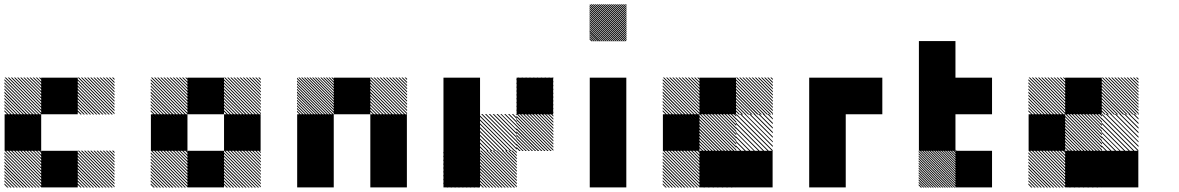

<svg xmlns="http://www.w3.org/2000/svg" viewBox="-21 -854 5374 875"><path d="M500.8 -155.8 489.2 -167.5H495L500.8 -161.7ZM500.8 -141.7 475 -167.5H480.8L500.8 -147.5ZM500.8 -127.5 460.8 -167.5H466.7L500.8 -133.3ZM500.8 -113.3 446.7 -167.5H452.5L500.8 -119.2ZM500.8 -99.2 432.5 -167.5H438.3L500.8 -105ZM500.8 -85 418.3 -167.5H424.2L500.8 -90.8ZM500.8 -70.8 404.2 -167.5H410L500.8 -76.7ZM500.8 -56.7 390 -167.5H395.8L500.8 -62.5ZM500.8 -42.5 375.8 -167.5H381.7L500.8 -48.3ZM500.8 -28.3 361.7 -167.5H367.5L500.8 -34.2ZM500.8 -14.2 347.5 -167.5H353.3L500.8 -20ZM500.8 0 333.3 -167.5H339.2L500.8 -5.8ZM487.5 0.8 332.5 -154.2V-160L493.3 0.8ZM473.3 0.8 332.5 -140V-145.8L479.2 0.8ZM459.2 0.8 332.5 -125.8V-131.7L465 0.8ZM445 0.8 332.5 -111.7V-117.5L450.8 0.8ZM430 0.8 332.5 -96.7V-103.3L436.7 0.8ZM416.7 0.8 332.5 -83.3V-89.2L422.5 0.8ZM402.5 0.8 332.5 -69.2V-75L408.3 0.8ZM388.3 0.8 332.5 -55V-60.8L394.2 0.8ZM374.2 0.8 332.5 -40.8V-46.7L380 0.8ZM360 0.8 332.5 -26.7V-32.5L365.8 0.8ZM345.8 0.8 332.5 -12.5V-18.3L351.7 0.8ZM167.5 -155.8 155.8 -167.5H161.7L167.5 -161.7ZM167.5 -141.7 141.7 -167.5H147.5L167.5 -147.5ZM167.5 -127.5 127.5 -167.5H133.3L167.5 -133.3ZM167.5 -113.3 113.3 -167.5H119.2L167.5 -119.2ZM167.5 -99.2 99.2 -167.5H105L167.5 -105ZM167.5 -85 85 -167.5H90.8L167.5 -90.8ZM167.5 -70.8 70.8 -167.5H76.7L167.5 -76.7ZM167.5 -56.7 56.7 -167.5H62.5L167.5 -62.5ZM167.5 -42.5 42.5 -167.5H48.3L167.5 -48.3ZM167.5 -28.3 28.3 -167.5H34.2L167.5 -34.2ZM167.5 -14.2 14.2 -167.5H20L167.5 -20ZM167.5 0 0 -167.5H5.8L167.5 -5.8ZM154.2 0.8 -0.8 -154.2V-160L160 0.8ZM140 0.8 -0.8 -140V-145.8L145.8 0.8ZM125.8 0.8 -0.8 -125.8V-131.7L131.7 0.8ZM111.7 0.8 -0.8 -111.7V-117.5L117.5 0.8ZM96.7 0.8 -0.8 -96.7V-103.3L103.3 0.8ZM83.3 0.8 -0.8 -83.3V-89.2L89.2 0.8ZM69.2 0.8 -0.8 -69.2V-75L75 0.8ZM55 0.8 -0.8 -55V-60.8L60.8 0.8ZM40.8 0.8 -0.8 -40.8V-46.7L46.7 0.8ZM26.7 0.8 -0.8 -26.7V-32.5L32.5 0.8ZM12.5 0.8 -0.8 -12.5V-18.3L18.3 0.8ZM500.8 -489.2 489.2 -500.8H495L500.8 -495ZM500.8 -475 475 -500.8H480.8L500.8 -480.8ZM500.8 -460.8 460.8 -500.8H466.7L500.8 -466.7ZM500.8 -446.7 446.7 -500.8H452.5L500.8 -452.5ZM500.8 -432.5 432.5 -500.8H438.3L500.8 -438.3ZM500.8 -418.3 418.3 -500.8H424.2L500.8 -424.2ZM500.8 -404.2 404.2 -500.8H410L500.8 -410ZM500.8 -390 390 -500.8H395.8L500.8 -395.8ZM500.8 -375.8 375.8 -500.8H381.7L500.8 -381.7ZM500.8 -361.7 361.7 -500.8H367.5L500.8 -367.5ZM500.8 -347.5 347.5 -500.8H353.3L500.8 -353.3ZM500.8 -333.3 333.3 -500.8H339.2L500.8 -339.2ZM487.5 -332.5 332.5 -487.5V-493.3L493.3 -332.5ZM473.3 -332.5 332.5 -473.3V-479.2L479.2 -332.5ZM459.2 -332.5 332.5 -459.2V-465L465 -332.5ZM445 -332.5 332.5 -445V-450.8L450.8 -332.5ZM430 -332.5 332.5 -430V-436.7L436.7 -332.5ZM416.7 -332.5 332.5 -416.7V-422.5L422.5 -332.5ZM402.5 -332.5 332.5 -402.5V-408.3L408.3 -332.5ZM388.3 -332.5 332.5 -388.3V-394.2L394.2 -332.5ZM374.2 -332.5 332.5 -374.2V-380L380 -332.5ZM360 -332.5 332.5 -360V-365.8L365.8 -332.5ZM345.8 -332.5 332.5 -345.8V-351.7L351.7 -332.5ZM167.5 -489.2 155.8 -500.8H161.7L167.5 -495ZM167.5 -475 141.7 -500.8H147.5L167.5 -480.8ZM167.5 -460.8 127.5 -500.8H133.3L167.5 -466.7ZM167.5 -446.7 113.3 -500.8H119.2L167.5 -452.5ZM167.5 -432.5 99.2 -500.8H105L167.5 -438.3ZM167.5 -418.3 85 -500.8H90.8L167.5 -424.2ZM167.5 -404.2 70.8 -500.8H76.7L167.5 -410ZM167.5 -390 56.7 -500.8H62.5L167.5 -395.8ZM167.5 -375.8 42.5 -500.8H48.3L167.5 -381.7ZM167.5 -361.7 28.3 -500.8H34.2L167.5 -367.5ZM167.5 -347.5 14.2 -500.8H20L167.5 -353.3ZM167.5 -333.3 0 -500.8H5.8L167.5 -339.2ZM154.2 -332.5 -0.8 -487.5V-493.3L160 -332.5ZM140 -332.5 -0.8 -473.3V-479.2L145.8 -332.5ZM125.8 -332.5 -0.8 -459.2V-465L131.7 -332.5ZM111.7 -332.5 -0.8 -445V-450.8L117.5 -332.5ZM96.7 -332.5 -0.8 -430V-436.7L103.3 -332.5ZM83.3 -332.5 -0.8 -416.7V-422.5L89.2 -332.5ZM69.2 -332.5 -0.8 -402.5V-408.3L75 -332.5ZM55 -332.5 -0.8 -388.3V-394.2L60.8 -332.5ZM40.8 -332.5 -0.8 -374.2V-380L46.7 -332.5ZM26.7 -332.5 -0.8 -360V-365.8L32.5 -332.5ZM12.5 -332.5 -0.8 -345.8V-351.7L18.3 -332.5ZM166.7 -166.7H333.3V0H166.7ZM0 -333.3H166.7V-166.7H0ZM166.7 -500H333.3V-333.3H166.7Z M1167.5 -155.8 1155.8 -167.5H1161.7L1167.5 -161.7ZM1167.5 -141.7 1141.7 -167.5H1147.5L1167.5 -147.5ZM1167.5 -127.5 1127.5 -167.5H1133.3L1167.5 -133.3ZM1167.5 -113.3 1113.3 -167.5H1119.2L1167.5 -119.2ZM1167.5 -99.2 1099.2 -167.5H1105L1167.5 -105ZM1167.5 -85 1085 -167.5H1090.8L1167.5 -90.8ZM1167.5 -70.8 1070.8 -167.5H1076.7L1167.5 -76.7ZM1167.5 -56.7 1056.7 -167.5H1062.5L1167.5 -62.5ZM1167.5 -42.5 1042.5 -167.5H1048.3L1167.5 -48.3ZM1167.5 -28.3 1028.3 -167.5H1034.2L1167.5 -34.2ZM1167.5 -14.2 1014.2 -167.5H1020L1167.5 -20ZM1167.5 0 1000 -167.5H1005.8L1167.5 -5.8ZM1154.2 0.8 999.2 -154.2V-160L1160 0.8ZM1140 0.8 999.2 -140V-145.8L1145.8 0.8ZM1125.8 0.8 999.2 -125.8V-131.7L1131.7 0.8ZM1111.7 0.8 999.2 -111.7V-117.5L1117.5 0.8ZM1096.7 0.8 999.2 -96.7V-103.3L1103.3 0.8ZM1083.3 0.8 999.2 -83.3V-89.2L1089.2 0.8ZM1069.2 0.8 999.2 -69.2V-75L1075 0.8ZM1055 0.8 999.2 -55V-60.8L1060.8 0.8ZM1040.8 0.8 999.2 -40.8V-46.7L1046.7 0.8ZM1026.7 0.8 999.2 -26.7V-32.5L1032.5 0.8ZM1012.5 0.8 999.2 -12.5V-18.3L1018.3 0.8ZM834.2 -155.8 822.5 -167.5H828.3L834.2 -161.7ZM834.2 -141.7 808.3 -167.5H814.2L834.2 -147.5ZM834.2 -127.5 794.2 -167.5H800L834.2 -133.3ZM834.2 -113.3 780 -167.5H785.8L834.2 -119.2ZM834.2 -99.2 765.8 -167.5H771.7L834.2 -105ZM834.2 -85 751.7 -167.5H757.5L834.2 -90.8ZM834.2 -70.8 737.5 -167.5H743.3L834.2 -76.7ZM834.2 -56.7 723.3 -167.5H729.2L834.2 -62.5ZM834.2 -42.5 709.2 -167.5H715L834.2 -48.3ZM834.2 -28.3 695 -167.5H700.8L834.2 -34.2ZM834.2 -14.2 680.8 -167.5H686.7L834.2 -20ZM834.2 0 666.7 -167.5H672.5L834.2 -5.8ZM820.8 0.8 665.8 -154.2V-160L826.7 0.8ZM806.7 0.8 665.8 -140V-145.8L812.5 0.8ZM792.5 0.8 665.8 -125.8V-131.7L798.3 0.8ZM778.3 0.8 665.8 -111.7V-117.5L784.2 0.8ZM763.3 0.8 665.8 -96.7V-103.3L770 0.8ZM750 0.8 665.8 -83.3V-89.2L755.8 0.8ZM735.8 0.8 665.8 -69.2V-75L741.7 0.8ZM721.7 0.8 665.8 -55V-60.8L727.5 0.8ZM707.5 0.8 665.8 -40.8V-46.7L713.3 0.8ZM693.3 0.8 665.8 -26.7V-32.5L699.2 0.8ZM679.2 0.8 665.8 -12.5V-18.3L685 0.8ZM1167.5 -489.2 1155.8 -500.8H1161.7L1167.5 -495ZM1167.5 -475 1141.7 -500.8H1147.5L1167.5 -480.8ZM1167.5 -460.8 1127.5 -500.8H1133.3L1167.5 -466.7ZM1167.5 -446.7 1113.3 -500.8H1119.2L1167.5 -452.5ZM1167.5 -432.5 1099.2 -500.8H1105L1167.5 -438.3ZM1167.5 -418.3 1085 -500.8H1090.8L1167.5 -424.2ZM1167.5 -404.2 1070.8 -500.8H1076.7L1167.5 -410ZM1167.5 -390 1056.7 -500.8H1062.5L1167.5 -395.8ZM1167.5 -375.8 1042.5 -500.8H1048.3L1167.5 -381.7ZM1167.5 -361.7 1028.3 -500.8H1034.2L1167.5 -367.5ZM1167.5 -347.5 1014.2 -500.8H1020L1167.5 -353.3ZM1167.5 -333.3 1000 -500.8H1005.8L1167.5 -339.2ZM1154.2 -332.5 999.2 -487.5V-493.3L1160 -332.5ZM1140 -332.5 999.2 -473.3V-479.2L1145.8 -332.5ZM1125.8 -332.5 999.2 -459.2V-465L1131.7 -332.5ZM1111.7 -332.5 999.2 -445V-450.8L1117.5 -332.5ZM1096.7 -332.5 999.2 -430V-436.7L1103.3 -332.5ZM1083.3 -332.5 999.2 -416.7V-422.5L1089.2 -332.5ZM1069.2 -332.5 999.2 -402.5V-408.3L1075 -332.5ZM1055 -332.5 999.2 -388.3V-394.2L1060.8 -332.5ZM1040.8 -332.5 999.2 -374.2V-380L1046.7 -332.5ZM1026.7 -332.5 999.2 -360V-365.8L1032.5 -332.5ZM1012.5 -332.5 999.2 -345.8V-351.7L1018.3 -332.5ZM834.2 -489.2 822.5 -500.8H828.3L834.2 -495ZM834.2 -475 808.3 -500.8H814.2L834.2 -480.8ZM834.2 -460.8 794.2 -500.8H800L834.2 -466.7ZM834.2 -446.7 780 -500.8H785.8L834.2 -452.5ZM834.2 -432.5 765.8 -500.8H771.7L834.2 -438.3ZM834.2 -418.3 751.7 -500.8H757.5L834.2 -424.2ZM834.2 -404.2 737.5 -500.8H743.3L834.2 -410ZM834.2 -390 723.3 -500.8H729.2L834.2 -395.8ZM834.2 -375.8 709.2 -500.8H715L834.2 -381.7ZM834.2 -361.7 695 -500.8H700.8L834.2 -367.5ZM834.2 -347.5 680.8 -500.8H686.7L834.2 -353.3ZM834.2 -333.3 666.7 -500.8H672.5L834.2 -339.2ZM820.8 -332.5 665.8 -487.5V-493.3L826.7 -332.5ZM806.7 -332.5 665.8 -473.3V-479.2L812.5 -332.5ZM792.5 -332.5 665.8 -459.2V-465L798.3 -332.5ZM778.3 -332.5 665.8 -445V-450.8L784.2 -332.5ZM763.3 -332.5 665.8 -430V-436.7L770 -332.5ZM750 -332.5 665.8 -416.7V-422.5L755.8 -332.5ZM735.8 -332.5 665.8 -402.5V-408.3L741.7 -332.5ZM721.7 -332.5 665.8 -388.3V-394.2L727.5 -332.5ZM707.5 -332.5 665.8 -374.2V-380L713.3 -332.5ZM693.3 -332.5 665.8 -360V-365.8L699.2 -332.5ZM679.2 -332.5 665.8 -345.8V-351.7L685 -332.5ZM833.3 -166.7H1000V0H833.3ZM1000 -333.3H1166.7V-166.7H1000ZM666.7 -333.3H833.3V-166.7H666.7ZM833.3 -500H1000V-333.3H833.3Z M1834.2 -489.2 1822.5 -500.8H1828.3L1834.2 -495ZM1834.2 -475 1808.3 -500.8H1814.2L1834.2 -480.8ZM1834.2 -460.8 1794.2 -500.8H1800L1834.2 -466.7ZM1834.2 -446.7 1780 -500.8H1785.8L1834.2 -452.5ZM1834.2 -432.5 1765.8 -500.8H1771.7L1834.2 -438.3ZM1834.2 -418.3 1751.7 -500.8H1757.5L1834.2 -424.2ZM1834.2 -404.2 1737.5 -500.8H1743.3L1834.2 -410ZM1834.2 -390 1723.3 -500.8H1729.2L1834.2 -395.8ZM1834.2 -375.8 1709.2 -500.8H1715L1834.2 -381.7ZM1834.2 -361.7 1695 -500.8H1700.8L1834.2 -367.5ZM1834.2 -347.5 1680.8 -500.8H1686.7L1834.2 -353.3ZM1834.2 -333.3 1666.7 -500.8H1672.5L1834.2 -339.2ZM1820.8 -332.5 1665.8 -487.5V-493.3L1826.7 -332.5ZM1806.7 -332.5 1665.8 -473.3V-479.2L1812.5 -332.5ZM1792.5 -332.5 1665.8 -459.2V-465L1798.3 -332.5ZM1778.3 -332.5 1665.8 -445V-450.8L1784.2 -332.5ZM1763.3 -332.5 1665.8 -430V-436.7L1770 -332.5ZM1750 -332.5 1665.8 -416.7V-422.5L1755.8 -332.5ZM1735.8 -332.5 1665.8 -402.5V-408.3L1741.7 -332.5ZM1721.7 -332.5 1665.8 -388.3V-394.2L1727.5 -332.5ZM1707.5 -332.5 1665.8 -374.2V-380L1713.3 -332.5ZM1693.3 -332.5 1665.8 -360V-365.8L1699.2 -332.5ZM1679.2 -332.5 1665.8 -345.8V-351.7L1685 -332.5ZM1500.8 -488.3 1488.3 -500.8H1494.2L1500.8 -494.2ZM1500.8 -475.8 1475.8 -500.8H1481.7L1500.8 -481.7ZM1500.8 -463.3 1463.3 -500.8H1469.2L1500.8 -469.2ZM1500.8 -450.8 1450.8 -500.8H1456.7L1500.8 -456.7ZM1500.8 -438.3 1438.3 -500.8H1444.2L1500.8 -444.2ZM1500.8 -425.8 1425.8 -500.8H1430.8L1500.8 -430.8ZM1500.8 -413.3 1413.3 -500.8H1419.2L1500.8 -419.2ZM1500.8 -400.8 1400.8 -500.8H1406.7L1500.8 -406.7ZM1500.8 -388.3 1388.3 -500.8H1394.2L1500.8 -394.2ZM1500.8 -375.8 1375.8 -500.8H1381.7L1500.8 -381.7ZM1500.8 -363.3 1363.3 -500.8H1369.2L1500.8 -369.2ZM1500.8 -350.8 1350.8 -500.8H1356.7L1500.8 -356.7ZM1500.8 -338.3 1338.3 -500.8H1344.2L1500.8 -344.2ZM1494.2 -332.5 1332.5 -494.2V-500L1500 -332.5ZM1481.7 -332.5 1332.5 -481.7V-487.5L1487.5 -332.5ZM1469.2 -332.5 1332.5 -469.2V-475L1475 -332.5ZM1456.7 -332.5 1332.5 -456.7V-462.5L1462.5 -332.5ZM1444.2 -332.5 1332.5 -444.2V-450L1450 -332.5ZM1430.8 -332.5 1332.5 -430.8V-437.5L1437.5 -332.5ZM1419.2 -332.5 1332.5 -419.2V-425L1425 -332.5ZM1406.7 -332.5 1332.5 -406.7V-412.5L1412.5 -332.5ZM1394.2 -332.5 1332.5 -394.2V-400L1400 -332.5ZM1381.7 -332.5 1332.5 -381.7V-387.5L1387.5 -332.5ZM1369.2 -332.5 1332.5 -369.2V-375L1375 -332.5ZM1356.7 -332.5 1332.5 -356.7V-362.5L1362.5 -332.5ZM1344.2 -332.5 1332.5 -344.2V-350L1350 -332.5ZM1666.7 -166.7H1833.3V0H1666.7ZM1333.3 -166.7H1500V0H1333.3ZM1666.7 -333.3H1833.3V0H1666.7ZM1333.3 -333.3H1500V0H1333.3ZM1500 -500H1666.7V-333.3H1500Z M2167.5 -162.5 2162.5 -167.5H2167.5ZM2167.5 -145 2145 -167.5H2150.8L2167.5 -150.8ZM2167.5 -127.5 2127.5 -167.5H2133.3L2167.5 -133.3ZM2167.5 -110 2110 -167.5H2115.8L2167.5 -115.8ZM2167.5 -92.5 2092.5 -167.5H2097.5L2167.5 -97.5ZM2167.5 -75 2075 -167.5H2080.8L2167.5 -80.8ZM2167.5 -57.5 2057.5 -167.5H2063.3L2167.5 -63.3ZM2167.5 -40 2040 -167.5H2045.8L2167.5 -45.8ZM2167.5 -22.5 2022.5 -167.5H2028.3L2167.5 -28.3ZM2167.5 -5 2005 -167.5H2010.8L2167.5 -10.8ZM2155.8 0.8 1999.2 -155.8V-161.7L2161.7 0.8ZM2138.3 0.8 1999.2 -138.3V-144.2L2144.2 0.8ZM2120.8 0.8 1999.2 -120.8V-126.7L2126.7 0.8ZM2103.3 0.8 1999.2 -103.3V-109.2L2109.2 0.8ZM2085.8 0.8 1999.2 -85.8V-91.7L2091.7 0.8ZM2068.3 0.8 1999.2 -68.3V-74.2L2074.2 0.8ZM2050.8 0.8 1999.2 -50.8V-56.7L2056.7 0.8ZM2033.3 0.8 1999.2 -33.3V-39.2L2039.2 0.8ZM2015.8 0.8 1999.2 -15.8V-21.7L2021.7 0.8ZM2167.5 -167.5H2168.3L2167.5 -168.3ZM2333.3 -500H2500V-333.3H2333.3ZM2334.2 -155.8 2322.5 -167.5H2328.3L2334.2 -161.7ZM2334.2 -141.7 2308.3 -167.5H2314.2L2334.2 -147.5ZM2334.2 -127.5 2294.2 -167.5H2300L2334.2 -133.3ZM2334.2 -113.3 2280 -167.5H2285.8L2334.2 -119.2ZM2334.2 -99.2 2265.8 -167.5H2271.7L2334.2 -105ZM2334.2 -85 2251.7 -167.5H2257.5L2334.2 -90.8ZM2334.2 -70.8 2237.5 -167.5H2243.3L2334.2 -76.7ZM2334.2 -56.7 2223.3 -167.5H2229.2L2334.2 -62.5ZM2334.2 -42.5 2209.2 -167.5H2215L2334.2 -48.3ZM2334.2 -28.3 2195 -167.5H2200.8L2334.2 -34.2ZM2334.2 -14.2 2180.8 -167.5H2186.7L2334.2 -20ZM2334.2 0 2166.7 -167.5H2172.5L2334.2 -5.8ZM2320.8 0.8 2165.8 -154.2V-160L2326.7 0.8ZM2306.7 0.8 2165.8 -140V-145.8L2312.5 0.8ZM2292.5 0.8 2165.8 -125.8V-131.7L2298.3 0.8ZM2278.3 0.8 2165.8 -111.7V-117.5L2284.2 0.8ZM2263.3 0.8 2165.8 -96.7V-103.3L2270 0.8ZM2250 0.8 2165.8 -83.3V-89.2L2255.8 0.8ZM2235.8 0.8 2165.8 -69.2V-75L2241.7 0.8ZM2221.7 0.8 2165.8 -55V-60.8L2227.5 0.8ZM2207.5 0.8 2165.8 -40.8V-46.7L2213.3 0.8ZM2193.3 0.8 2165.8 -26.7V-32.5L2199.2 0.8ZM2179.2 0.8 2165.8 -12.5V-18.3L2185 0.8ZM2500.8 -322.5 2489.2 -334.2H2495L2500.8 -328.3ZM2500.8 -308.3 2475 -334.2H2480.8L2500.8 -314.2ZM2500.8 -294.2 2460.8 -334.2H2466.7L2500.8 -300ZM2500.8 -280 2446.7 -334.2H2452.5L2500.8 -285.8ZM2500.8 -265.8 2432.5 -334.2H2438.3L2500.8 -271.7ZM2500.8 -251.7 2418.3 -334.2H2424.2L2500.8 -257.5ZM2500.8 -237.5 2404.2 -334.2H2410L2500.8 -243.3ZM2500.8 -223.3 2390 -334.2H2395.8L2500.8 -229.2ZM2500.8 -209.2 2375.8 -334.2H2381.7L2500.8 -215ZM2500.8 -195 2361.7 -334.2H2367.5L2500.8 -200.8ZM2500.8 -180.8 2347.5 -334.2H2353.3L2500.8 -186.7ZM2500.8 -166.7 2333.3 -334.2H2339.2L2500.8 -172.5ZM2487.5 -165.8 2332.5 -320.8V-326.7L2493.3 -165.8ZM2473.3 -165.8 2332.5 -306.7V-312.5L2479.2 -165.8ZM2459.2 -165.8 2332.5 -292.5V-298.3L2465 -165.8ZM2445 -165.8 2332.5 -278.3V-284.2L2450.8 -165.8ZM2430 -165.8 2332.5 -263.3V-270L2436.7 -165.8ZM2416.7 -165.8 2332.5 -250V-255.8L2422.5 -165.8ZM2402.5 -165.8 2332.5 -235.8V-241.7L2408.3 -165.8ZM2388.3 -165.8 2332.5 -221.7V-227.5L2394.2 -165.8ZM2374.2 -165.8 2332.5 -207.5V-213.3L2380 -165.8ZM2360 -165.8 2332.5 -193.3V-199.2L2365.8 -165.8ZM2345.8 -165.8 2332.5 -179.2V-185L2351.7 -165.8ZM2334.2 -329.2 2329.2 -334.2H2334.2ZM2334.2 -311.7 2311.7 -334.2H2317.5L2334.2 -317.5ZM2334.2 -294.2 2294.2 -334.2H2300L2334.2 -300ZM2334.2 -276.7 2276.7 -334.2H2282.5L2334.2 -282.5ZM2334.2 -259.2 2259.2 -334.2H2264.2L2334.2 -264.2ZM2334.2 -241.7 2241.7 -334.2H2247.5L2334.2 -247.5ZM2334.2 -224.2 2224.2 -334.2H2230L2334.2 -230ZM2334.2 -206.7 2206.7 -334.2H2212.5L2334.2 -212.5ZM2334.2 -189.2 2189.2 -334.2H2195L2334.2 -195ZM2334.2 -171.7 2171.7 -334.2H2177.5L2334.2 -177.5ZM2322.5 -165.8 2165.8 -322.5V-328.3L2328.3 -165.8ZM2305 -165.8 2165.8 -305V-310.8L2310.8 -165.8ZM2287.5 -165.8 2165.8 -287.5V-293.3L2293.3 -165.8ZM2270 -165.8 2165.8 -270V-275.8L2275.8 -165.8ZM2252.5 -165.8 2165.8 -252.5V-258.3L2258.3 -165.8ZM2235 -165.8 2165.8 -235V-240.8L2240.8 -165.8ZM2217.5 -165.8 2165.8 -217.5V-223.3L2223.3 -165.8ZM2200 -165.8 2165.8 -200V-205.8L2205.8 -165.8ZM2182.5 -165.8 2165.8 -182.5V-188.3L2188.3 -165.8ZM2334.2 -334.2H2335L2334.2 -335ZM2500.8 -495.8 2495.8 -500.8H2500.8ZM2500.8 -478.3 2478.3 -500.8H2484.2L2500.8 -484.2ZM2500.8 -460.8 2460.8 -500.8H2466.7L2500.8 -466.7ZM2500.8 -443.3 2443.3 -500.8H2449.2L2500.8 -449.2ZM2500.8 -425.8 2425.8 -500.8H2430.8L2500.8 -430.8ZM2500.8 -408.3 2408.3 -500.8H2414.2L2500.8 -414.2ZM2500.8 -390.8 2390.8 -500.8H2396.7L2500.8 -396.7ZM2500.8 -373.3 2373.3 -500.8H2379.2L2500.8 -379.2ZM2500.8 -355.8 2355.8 -500.8H2361.7L2500.8 -361.7ZM2500.8 -338.3 2338.3 -500.8H2344.2L2500.8 -344.2ZM2489.2 -332.5 2332.5 -489.2V-495L2495 -332.5ZM2471.7 -332.5 2332.5 -471.7V-477.5L2477.5 -332.5ZM2454.2 -332.5 2332.5 -454.2V-460L2460 -332.5ZM2436.7 -332.5 2332.5 -436.7V-442.5L2442.5 -332.5ZM2419.2 -332.5 2332.5 -419.2V-425L2425 -332.5ZM2401.7 -332.5 2332.5 -401.7V-407.5L2407.5 -332.5ZM2384.2 -332.5 2332.5 -384.2V-390L2390 -332.5ZM2366.7 -332.5 2332.5 -366.7V-372.5L2372.5 -332.5ZM2349.2 -332.5 2332.5 -349.2V-355L2355 -332.5ZM2500.8 -500.8H2501.7L2500.8 -501.7ZM2000 -166.7H2166.7V0H2000ZM2000 -333.3H2166.7V0H2000ZM2000 -500H2166.7V-166.7H2000Z M2834.2 -826.7 2826.7 -834.2H2832.5L2834.2 -832.5ZM2834.2 -817.5 2817.5 -834.2H2823.3L2834.2 -823.3ZM2834.2 -808.3 2808.3 -834.2H2814.2L2834.2 -814.2ZM2834.2 -799.2 2799.2 -834.2H2805L2834.2 -805ZM2834.2 -790 2790 -834.2H2795.8L2834.2 -795.8ZM2834.2 -780.8 2780.8 -834.2H2786.7L2834.2 -786.7ZM2834.2 -771.7 2771.7 -834.2H2777.5L2834.2 -777.5ZM2834.2 -762.5 2762.5 -834.2H2768.3L2834.2 -768.3ZM2834.2 -753.3 2753.3 -834.2H2759.2L2834.2 -759.2ZM2834.2 -744.2 2744.2 -834.2H2750L2834.2 -750ZM2834.2 -735 2735 -834.2H2740.8L2834.2 -740.8ZM2834.2 -725.8 2725.8 -834.2H2731.7L2834.2 -731.7ZM2834.2 -716.7 2716.7 -834.2H2722.5L2834.2 -722.5ZM2834.2 -707.5 2707.5 -834.2H2713.3L2834.2 -713.3ZM2834.2 -698.3 2698.3 -834.2H2704.2L2834.2 -704.2ZM2834.2 -689.2 2689.2 -834.2H2695L2834.2 -695ZM2834.2 -680 2680 -834.2H2685.8L2834.2 -685.8ZM2834.2 -670.8 2670.8 -834.2H2676.7L2834.2 -676.7ZM2830 -665.8 2665.8 -830 2667.5 -834.2 2834.2 -667.5ZM2820.8 -665.8 2665.8 -820.8V-826.7L2826.7 -665.8ZM2811.7 -665.8 2665.8 -811.7V-817.5L2817.5 -665.8ZM2802.5 -665.8 2665.8 -802.5V-808.3L2808.3 -665.8ZM2793.3 -665.8 2665.8 -793.3V-799.2L2799.2 -665.8ZM2784.2 -665.8 2665.8 -784.2V-790L2790 -665.8ZM2775 -665.8 2665.8 -775V-780.8L2780.8 -665.8ZM2765.8 -665.8 2665.8 -765.8V-771.7L2771.7 -665.8ZM2756.7 -665.8 2665.8 -756.7V-762.5L2762.5 -665.8ZM2747.5 -665.8 2665.8 -747.5V-753.3L2753.3 -665.8ZM2738.3 -665.8 2665.8 -738.3V-744.2L2744.2 -665.8ZM2729.2 -665.8 2665.8 -729.2V-735L2735 -665.8ZM2720 -665.8 2665.8 -720V-725.8L2725.8 -665.8ZM2710 -665.8 2665.8 -710V-716.7L2716.7 -665.8ZM2701.7 -665.8 2665.8 -701.7V-707.5L2707.5 -665.8ZM2692.5 -665.8 2665.8 -692.5V-698.3L2698.3 -665.8ZM2683.3 -665.8 2665.8 -683.3V-689.2L2689.2 -665.8ZM2674.2 -665.8 2665.8 -674.2V-680L2680 -665.8ZM2666.7 -166.7H2833.3V0H2666.7ZM2666.7 -333.3H2833.3V0H2666.7ZM2666.7 -500H2833.3V-166.7H2666.7Z M3333.3 -166.7H3500V0H3333.3ZM3166.7 -166.7H3333.3V0H3166.7ZM3167.5 -155.8 3155.8 -167.5H3161.7L3167.5 -161.7ZM3167.5 -141.7 3141.7 -167.5H3147.5L3167.5 -147.5ZM3167.5 -127.5 3127.5 -167.5H3133.3L3167.5 -133.3ZM3167.5 -113.3 3113.3 -167.5H3119.2L3167.5 -119.2ZM3167.5 -99.2 3099.2 -167.5H3105L3167.5 -105ZM3167.5 -85 3085 -167.5H3090.8L3167.5 -90.8ZM3167.5 -70.8 3070.8 -167.5H3076.7L3167.5 -76.7ZM3167.5 -56.7 3056.7 -167.5H3062.5L3167.5 -62.5ZM3167.5 -42.5 3042.5 -167.5H3048.3L3167.5 -48.3ZM3167.5 -28.3 3028.3 -167.5H3034.2L3167.5 -34.2ZM3167.5 -14.2 3014.2 -167.5H3020L3167.5 -20ZM3167.5 0 3000 -167.5H3005.8L3167.5 -5.8ZM3154.2 0.8 2999.2 -154.2V-160L3160 0.8ZM3140 0.8 2999.2 -140V-145.8L3145.8 0.8ZM3125.8 0.8 2999.2 -125.8V-131.7L3131.7 0.8ZM3111.7 0.8 2999.2 -111.7V-117.5L3117.5 0.8ZM3096.7 0.8 2999.2 -96.7V-103.3L3103.3 0.8ZM3083.3 0.8 2999.2 -83.3V-89.2L3089.2 0.8ZM3069.2 0.8 2999.2 -69.2V-75L3075 0.8ZM3055 0.8 2999.2 -55V-60.8L3060.8 0.8ZM3040.8 0.8 2999.2 -40.8V-46.7L3046.7 0.8ZM3026.7 0.8 2999.2 -26.7V-32.5L3032.5 0.8ZM3012.5 0.8 2999.2 -12.5V-18.3L3018.3 0.8ZM3334.2 -163.3 3330 -167.5H3334.2ZM3334.2 -142.5 3309.2 -167.5H3315L3334.2 -148.3ZM3334.2 -121.7 3288.3 -167.5H3294.2L3334.2 -127.5ZM3334.2 -100.8 3267.5 -167.5H3273.3L3334.2 -106.7ZM3334.2 -80 3246.7 -167.5H3252.5L3334.2 -85.8ZM3334.2 -59.2 3225.8 -167.5H3231.7L3334.2 -65ZM3334.2 -38.3 3205 -167.5H3210L3334.2 -43.3ZM3334.2 -17.5 3184.2 -167.5H3190L3334.2 -23.3ZM3331.7 0.8 3165.8 -165 3169.2 -167.5 3334.2 -2.5ZM3310.8 0.8 3165.8 -144.2V-150L3316.7 0.8ZM3290 0.8 3165.8 -123.3V-129.2L3295.8 0.8ZM3269.2 0.8 3165.8 -102.5V-108.3L3275 0.8ZM3248.3 0.8 3165.8 -81.7V-86.7L3253.3 0.8ZM3227.5 0.8 3165.8 -60.8V-66.7L3233.3 0.8ZM3206.7 0.8 3165.8 -40V-45.8L3212.5 0.8ZM3185.8 0.8 3165.8 -19.2V-25L3191.7 0.8ZM3334.2 -167.5H3335.8L3334.2 -169.2ZM3167.5 -155.8 3155.8 -167.5H3161.7L3167.5 -161.7ZM3167.5 -141.7 3141.7 -167.5H3147.5L3167.5 -147.5ZM3167.5 -127.5 3127.5 -167.5H3133.3L3167.5 -133.3ZM3167.5 -113.3 3113.3 -167.5H3119.2L3167.5 -119.2ZM3167.5 -99.2 3099.2 -167.5H3105L3167.5 -105ZM3167.5 -85 3085 -167.5H3090.8L3167.5 -90.8ZM3167.5 -70.8 3070.8 -167.5H3076.7L3167.5 -76.7ZM3167.5 -56.7 3056.7 -167.5H3062.5L3167.5 -62.5ZM3167.5 -42.5 3042.5 -167.5H3048.3L3167.5 -48.3ZM3167.5 -28.3 3028.3 -167.5H3034.2L3167.5 -34.2ZM3167.5 -14.2 3014.2 -167.5H3020L3167.5 -20ZM3167.5 0 3000 -167.5H3005.8L3167.5 -5.8ZM3154.2 0.8 2999.2 -154.2V-160L3160 0.8ZM3140 0.8 2999.2 -140V-145.8L3145.8 0.8ZM3125.8 0.8 2999.2 -125.8V-131.7L3131.7 0.8ZM3111.7 0.8 2999.2 -111.7V-117.5L3117.5 0.8ZM3096.7 0.8 2999.2 -96.7V-103.3L3103.3 0.8ZM3083.3 0.8 2999.2 -83.3V-89.2L3089.2 0.8ZM3069.2 0.8 2999.2 -69.2V-75L3075 0.8ZM3055 0.8 2999.2 -55V-60.8L3060.8 0.8ZM3040.8 0.8 2999.2 -40.8V-46.7L3046.7 0.8ZM3026.7 0.8 2999.2 -26.7V-32.5L3032.5 0.8ZM3012.5 0.8 2999.2 -12.5V-18.3L3018.3 0.8ZM3500.8 -330 3496.7 -334.2H3500.8ZM3500.8 -309.2 3475.8 -334.2H3481.7L3500.8 -315ZM3500.8 -288.3 3455 -334.2H3460.8L3500.8 -294.2ZM3500.8 -267.5 3434.2 -334.2H3440L3500.8 -273.3ZM3500.8 -246.7 3413.3 -334.2H3419.2L3500.8 -252.5ZM3500.8 -225.8 3392.5 -334.2H3398.3L3500.8 -231.7ZM3500.8 -205 3371.7 -334.2H3376.7L3500.8 -210ZM3500.8 -184.2 3350.8 -334.2H3356.7L3500.8 -190ZM3498.3 -165.8 3332.5 -331.7 3335.8 -334.2 3500.8 -169.2ZM3477.5 -165.8 3332.5 -310.8V-316.7L3483.3 -165.8ZM3456.7 -165.8 3332.5 -290V-295.8L3462.5 -165.8ZM3435.8 -165.8 3332.5 -269.2V-275L3441.7 -165.8ZM3415 -165.8 3332.5 -248.3V-253.3L3420 -165.8ZM3394.2 -165.8 3332.5 -227.5V-233.3L3400 -165.8ZM3373.3 -165.8 3332.5 -206.7V-212.5L3379.2 -165.8ZM3352.5 -165.8 3332.5 -185.8V-191.7L3358.3 -165.8ZM3500.8 -334.2H3502.5L3500.8 -335.8ZM3334.2 -322.5 3322.5 -334.2H3328.3L3334.2 -328.3ZM3334.2 -308.3 3308.3 -334.2H3314.2L3334.2 -314.2ZM3334.2 -294.2 3294.2 -334.2H3300L3334.2 -300ZM3334.2 -280 3280 -334.2H3285.8L3334.2 -285.8ZM3334.2 -265.8 3265.8 -334.2H3271.7L3334.2 -271.7ZM3334.2 -251.7 3251.7 -334.2H3257.5L3334.2 -257.5ZM3334.2 -237.5 3237.5 -334.2H3243.3L3334.2 -243.3ZM3334.2 -223.3 3223.3 -334.2H3229.2L3334.2 -229.2ZM3334.2 -209.2 3209.2 -334.2H3215L3334.2 -215ZM3334.2 -195 3195 -334.2H3200.8L3334.2 -200.8ZM3334.2 -180.8 3180.8 -334.2H3186.7L3334.2 -186.7ZM3334.2 -166.7 3166.7 -334.2H3172.5L3334.2 -172.5ZM3320.8 -165.8 3165.8 -320.8V-326.7L3326.7 -165.8ZM3306.7 -165.8 3165.8 -306.7V-312.5L3312.5 -165.8ZM3292.5 -165.8 3165.8 -292.5V-298.3L3298.3 -165.8ZM3278.3 -165.8 3165.8 -278.3V-284.2L3284.2 -165.8ZM3263.3 -165.8 3165.8 -263.3V-270L3270 -165.8ZM3250 -165.8 3165.8 -250V-255.8L3255.8 -165.8ZM3235.8 -165.8 3165.8 -235.8V-241.7L3241.7 -165.8ZM3221.7 -165.8 3165.8 -221.7V-227.5L3227.5 -165.8ZM3207.5 -165.8 3165.8 -207.5V-213.3L3213.3 -165.8ZM3193.3 -165.8 3165.8 -193.3V-199.2L3199.2 -165.8ZM3179.2 -165.8 3165.8 -179.2V-185L3185 -165.8ZM3500.8 -489.2 3489.2 -500.8H3495L3500.8 -495ZM3500.8 -475 3475 -500.8H3480.8L3500.8 -480.8ZM3500.8 -460.8 3460.8 -500.8H3466.7L3500.8 -466.7ZM3500.8 -446.7 3446.7 -500.8H3452.5L3500.8 -452.5ZM3500.8 -432.5 3432.5 -500.8H3438.3L3500.8 -438.3ZM3500.8 -418.3 3418.3 -500.8H3424.2L3500.8 -424.2ZM3500.8 -404.2 3404.2 -500.8H3410L3500.8 -410ZM3500.8 -390 3390 -500.8H3395.8L3500.8 -395.8ZM3500.8 -375.8 3375.8 -500.8H3381.7L3500.8 -381.7ZM3500.8 -361.7 3361.7 -500.8H3367.5L3500.8 -367.5ZM3500.8 -347.5 3347.5 -500.8H3353.3L3500.8 -353.3ZM3500.8 -333.3 3333.3 -500.8H3339.2L3500.8 -339.2ZM3487.5 -332.5 3332.5 -487.5V-493.3L3493.3 -332.5ZM3473.3 -332.5 3332.5 -473.3V-479.2L3479.2 -332.5ZM3459.2 -332.5 3332.5 -459.2V-465L3465 -332.5ZM3445 -332.5 3332.5 -445V-450.8L3450.8 -332.5ZM3430 -332.5 3332.5 -430V-436.7L3436.7 -332.5ZM3416.7 -332.5 3332.5 -416.7V-422.5L3422.5 -332.5ZM3402.5 -332.5 3332.5 -402.5V-408.3L3408.3 -332.5ZM3388.3 -332.5 3332.5 -388.3V-394.2L3394.2 -332.5ZM3374.2 -332.5 3332.5 -374.2V-380L3380 -332.5ZM3360 -332.5 3332.5 -360V-365.8L3365.8 -332.5ZM3345.8 -332.5 3332.5 -345.8V-351.7L3351.7 -332.5ZM3167.5 -489.2 3155.8 -500.8H3161.7L3167.5 -495ZM3167.5 -475 3141.7 -500.8H3147.5L3167.5 -480.8ZM3167.5 -460.8 3127.5 -500.8H3133.3L3167.5 -466.7ZM3167.5 -446.7 3113.3 -500.8H3119.2L3167.5 -452.5ZM3167.5 -432.5 3099.2 -500.8H3105L3167.5 -438.3ZM3167.5 -418.3 3085 -500.8H3090.8L3167.5 -424.2ZM3167.5 -404.2 3070.8 -500.8H3076.7L3167.5 -410ZM3167.5 -390 3056.7 -500.8H3062.5L3167.5 -395.8ZM3167.5 -375.8 3042.5 -500.8H3048.3L3167.5 -381.7ZM3167.5 -361.7 3028.3 -500.8H3034.2L3167.5 -367.5ZM3167.5 -347.5 3014.2 -500.8H3020L3167.5 -353.3ZM3167.5 -333.3 3000 -500.8H3005.8L3167.5 -339.2ZM3154.2 -332.5 2999.2 -487.5V-493.3L3160 -332.5ZM3140 -332.5 2999.2 -473.3V-479.2L3145.8 -332.5ZM3125.8 -332.5 2999.2 -459.2V-465L3131.7 -332.5ZM3111.7 -332.5 2999.2 -445V-450.8L3117.5 -332.5ZM3096.7 -332.5 2999.2 -430V-436.7L3103.3 -332.5ZM3083.3 -332.5 2999.2 -416.7V-422.5L3089.2 -332.5ZM3069.2 -332.5 2999.2 -402.5V-408.3L3075 -332.5ZM3055 -332.5 2999.2 -388.3V-394.2L3060.8 -332.5ZM3040.8 -332.5 2999.2 -374.2V-380L3046.7 -332.5ZM3026.7 -332.5 2999.2 -360V-365.8L3032.5 -332.5ZM3012.5 -332.5 2999.2 -345.8V-351.7L3018.3 -332.5ZM3000 -333.3H3166.7V-166.7H3000ZM3166.7 -500H3333.3V-333.3H3166.7Z M3666.7 -166.7H3833.3V0H3666.7ZM3666.7 -333.3H3833.3V0H3666.7ZM3833.3 -500H4000V-333.3H3833.3ZM3666.7 -500H4000V-333.3H3666.7ZM3666.7 -500H3833.3V-166.7H3666.7Z M4334.2 -165.8 4332.5 -167.5H4334.2ZM4334.2 -155 4321.7 -167.5H4327.5L4334.2 -160.8ZM4334.2 -144.2 4310.8 -167.5H4316.7L4334.2 -150ZM4334.2 -133.3 4300 -167.5H4305.8L4334.2 -139.2ZM4334.2 -122.5 4289.2 -167.5H4295L4334.2 -128.3ZM4334.2 -111.7 4278.3 -167.5H4284.2L4334.2 -117.5ZM4334.2 -100.8 4267.5 -167.5H4273.3L4334.2 -106.7ZM4334.2 -90 4256.7 -167.5H4262.5L4334.2 -95.8ZM4334.2 -79.2 4245.8 -167.5H4251.7L4334.2 -85ZM4334.2 -68.3 4235 -167.5H4240.8L4334.2 -74.2ZM4334.2 -57.5 4224.2 -167.5H4230L4334.2 -63.3ZM4334.2 -46.7 4213.3 -167.5H4219.2L4334.2 -52.5ZM4334.2 -35.8 4202.5 -167.5H4208.3L4334.2 -41.7ZM4334.2 -25 4191.7 -167.5H4197.5L4334.2 -30.8ZM4334.2 -14.2 4180.8 -167.5H4186.7L4334.2 -20ZM4334.2 -3.3 4170 -167.5H4175.8L4334.2 -9.2ZM4327.5 0.8 4165.8 -160.8V-166.7L4333.3 0.8ZM4316.7 0.8 4165.8 -150V-155.8L4322.5 0.8ZM4305.8 0.8 4165.8 -139.2V-145L4311.7 0.8ZM4295 0.8 4165.8 -128.3V-134.2L4300.8 0.8ZM4284.2 0.8 4165.8 -117.5V-123.3L4290 0.8ZM4273.3 0.8 4165.8 -106.7V-112.5L4279.2 0.8ZM4262.5 0.8 4165.8 -95.8V-101.7L4268.3 0.8ZM4251.7 0.8 4165.8 -85V-90.8L4257.5 0.8ZM4240.8 0.8 4165.8 -74.2V-80L4246.7 0.8ZM4230 0.8 4165.8 -63.3V-69.2L4235.8 0.8ZM4219.2 0.8 4165.8 -52.5V-58.3L4225 0.8ZM4208.3 0.8 4165.8 -41.7V-47.5L4214.2 0.8ZM4197.5 0.8 4165.8 -30.8V-36.7L4203.3 0.8ZM4186.7 0.8 4165.8 -20V-25.8L4192.5 0.8ZM4175.8 0.8 4165.8 -9.2V-15L4181.7 0.8ZM4334.2 -167.5H4338.3L4334.2 -171.7ZM4333.3 -166.7H4500V0H4333.3ZM4166.7 -333.3H4333.3V-166.7H4166.7ZM4333.3 -500H4500V-333.3H4333.3ZM4166.7 -500H4500V-333.3H4166.7ZM4166.7 -500H4333.3V-166.7H4166.7ZM4166.7 -666.7H4333.3V-333.3H4166.7Z M5000 -166.7H5166.7V0H5000ZM4833.3 -166.7H5000V0H4833.3ZM4834.2 -155.8 4822.5 -167.5H4828.3L4834.2 -161.7ZM4834.2 -141.7 4808.3 -167.5H4814.2L4834.2 -147.5ZM4834.2 -127.5 4794.2 -167.5H4800L4834.2 -133.3ZM4834.2 -113.3 4780 -167.5H4785.8L4834.2 -119.2ZM4834.2 -99.2 4765.8 -167.5H4771.7L4834.2 -105ZM4834.2 -85 4751.7 -167.5H4757.5L4834.2 -90.8ZM4834.2 -70.8 4737.5 -167.5H4743.3L4834.2 -76.7ZM4834.2 -56.7 4723.3 -167.5H4729.2L4834.2 -62.5ZM4834.2 -42.5 4709.2 -167.5H4715L4834.2 -48.3ZM4834.2 -28.3 4695 -167.5H4700.8L4834.2 -34.2ZM4834.2 -14.2 4680.8 -167.5H4686.7L4834.2 -20ZM4834.2 0 4666.7 -167.5H4672.5L4834.2 -5.8ZM4820.8 0.8 4665.8 -154.2V-160L4826.7 0.8ZM4806.7 0.8 4665.8 -140V-145.8L4812.5 0.8ZM4792.5 0.8 4665.8 -125.8V-131.7L4798.3 0.8ZM4778.3 0.8 4665.8 -111.7V-117.5L4784.2 0.8ZM4763.3 0.8 4665.8 -96.7V-103.3L4770 0.8ZM4750 0.8 4665.8 -83.3V-89.2L4755.8 0.8ZM4735.8 0.8 4665.8 -69.2V-75L4741.7 0.8ZM4721.7 0.8 4665.8 -55V-60.8L4727.5 0.8ZM4707.5 0.8 4665.8 -40.8V-46.7L4713.3 0.8ZM4693.3 0.8 4665.8 -26.7V-32.5L4699.2 0.8ZM4679.2 0.8 4665.8 -12.5V-18.3L4685 0.8ZM5000.8 -163.3 4996.7 -167.5H5000.8ZM5000.8 -142.5 4975.8 -167.5H4981.7L5000.8 -148.3ZM5000.8 -121.7 4955 -167.5H4960.8L5000.8 -127.5ZM5000.8 -100.8 4934.2 -167.5H4940L5000.8 -106.7ZM5000.8 -80 4913.3 -167.5H4919.2L5000.8 -85.8ZM5000.8 -59.2 4892.5 -167.5H4898.3L5000.8 -65ZM5000.8 -38.3 4871.7 -167.5H4876.7L5000.8 -43.3ZM5000.8 -17.5 4850.8 -167.5H4856.7L5000.8 -23.3ZM4998.3 0.8 4832.5 -165 4835.8 -167.5 5000.8 -2.5ZM4977.5 0.8 4832.5 -144.2V-150L4983.3 0.8ZM4956.7 0.8 4832.5 -123.3V-129.2L4962.5 0.8ZM4935.8 0.8 4832.5 -102.5V-108.3L4941.7 0.8ZM4915 0.8 4832.5 -81.7V-86.7L4920 0.8ZM4894.2 0.8 4832.5 -60.8V-66.7L4900 0.8ZM4873.3 0.8 4832.5 -40V-45.8L4879.2 0.8ZM4852.5 0.8 4832.5 -19.2V-25L4858.3 0.8ZM5000.8 -167.5H5002.5L5000.8 -169.2ZM4834.2 -155.8 4822.5 -167.5H4828.3L4834.2 -161.7ZM4834.2 -141.7 4808.3 -167.5H4814.2L4834.2 -147.5ZM4834.2 -127.5 4794.2 -167.5H4800L4834.2 -133.3ZM4834.2 -113.3 4780 -167.5H4785.8L4834.2 -119.2ZM4834.2 -99.2 4765.8 -167.5H4771.7L4834.2 -105ZM4834.2 -85 4751.7 -167.5H4757.5L4834.2 -90.8ZM4834.2 -70.8 4737.5 -167.5H4743.3L4834.2 -76.7ZM4834.2 -56.7 4723.3 -167.5H4729.2L4834.2 -62.5ZM4834.2 -42.5 4709.2 -167.5H4715L4834.2 -48.3ZM4834.2 -28.3 4695 -167.5H4700.8L4834.2 -34.2ZM4834.2 -14.2 4680.8 -167.5H4686.7L4834.2 -20ZM4834.2 0 4666.7 -167.5H4672.5L4834.2 -5.8ZM4820.8 0.8 4665.8 -154.2V-160L4826.7 0.8ZM4806.7 0.8 4665.8 -140V-145.8L4812.5 0.8ZM4792.5 0.8 4665.8 -125.8V-131.7L4798.3 0.8ZM4778.3 0.8 4665.8 -111.7V-117.5L4784.2 0.8ZM4763.3 0.8 4665.8 -96.7V-103.3L4770 0.8ZM4750 0.8 4665.8 -83.3V-89.2L4755.8 0.8ZM4735.8 0.8 4665.8 -69.2V-75L4741.7 0.8ZM4721.7 0.8 4665.8 -55V-60.8L4727.5 0.8ZM4707.5 0.8 4665.8 -40.8V-46.7L4713.3 0.8ZM4693.3 0.8 4665.8 -26.7V-32.5L4699.2 0.8ZM4679.2 0.8 4665.8 -12.5V-18.3L4685 0.8ZM5167.5 -330 5163.3 -334.2H5167.5ZM5167.5 -309.2 5142.5 -334.2H5148.3L5167.5 -315ZM5167.5 -288.3 5121.7 -334.2H5127.5L5167.5 -294.2ZM5167.5 -267.5 5100.8 -334.2H5106.7L5167.5 -273.3ZM5167.5 -246.7 5080 -334.2H5085.8L5167.5 -252.5ZM5167.5 -225.8 5059.2 -334.2H5065L5167.5 -231.7ZM5167.5 -205 5038.3 -334.2H5043.3L5167.5 -210ZM5167.5 -184.2 5017.5 -334.2H5023.3L5167.5 -190ZM5165 -165.8 4999.2 -331.7 5002.5 -334.2 5167.5 -169.2ZM5144.2 -165.8 4999.2 -310.8V-316.7L5150 -165.8ZM5123.3 -165.8 4999.2 -290V-295.8L5129.2 -165.8ZM5102.5 -165.8 4999.2 -269.2V-275L5108.3 -165.8ZM5081.7 -165.8 4999.2 -248.3V-253.3L5086.7 -165.8ZM5060.8 -165.8 4999.2 -227.5V-233.3L5066.7 -165.8ZM5040 -165.8 4999.2 -206.7V-212.5L5045.8 -165.8ZM5019.2 -165.8 4999.2 -185.8V-191.7L5025 -165.8ZM5167.5 -334.2H5169.2L5167.5 -335.8ZM5000.8 -322.5 4989.2 -334.2H4995L5000.8 -328.3ZM5000.8 -308.3 4975 -334.2H4980.8L5000.8 -314.2ZM5000.8 -294.2 4960.8 -334.2H4966.7L5000.8 -300ZM5000.8 -280 4946.7 -334.2H4952.5L5000.8 -285.8ZM5000.8 -265.8 4932.5 -334.2H4938.3L5000.8 -271.7ZM5000.8 -251.7 4918.3 -334.2H4924.2L5000.8 -257.5ZM5000.8 -237.5 4904.2 -334.2H4910L5000.8 -243.3ZM5000.8 -223.3 4890 -334.2H4895.8L5000.8 -229.2ZM5000.8 -209.2 4875.8 -334.2H4881.7L5000.8 -215ZM5000.8 -195 4861.7 -334.2H4867.5L5000.8 -200.8ZM5000.8 -180.8 4847.5 -334.2H4853.3L5000.8 -186.7ZM5000.8 -166.7 4833.3 -334.2H4839.2L5000.8 -172.5ZM4987.5 -165.8 4832.5 -320.8V-326.7L4993.3 -165.8ZM4973.3 -165.8 4832.5 -306.7V-312.5L4979.2 -165.8ZM4959.2 -165.8 4832.5 -292.5V-298.3L4965 -165.8ZM4945 -165.8 4832.5 -278.3V-284.2L4950.8 -165.8ZM4930 -165.8 4832.5 -263.3V-270L4936.7 -165.8ZM4916.7 -165.8 4832.5 -250V-255.8L4922.5 -165.8ZM4902.5 -165.8 4832.5 -235.8V-241.7L4908.3 -165.8ZM4888.3 -165.8 4832.5 -221.7V-227.5L4894.2 -165.8ZM4874.2 -165.8 4832.5 -207.5V-213.3L4880 -165.8ZM4860 -165.8 4832.5 -193.3V-199.2L4865.8 -165.8ZM4845.8 -165.8 4832.5 -179.2V-185L4851.7 -165.8ZM5167.5 -489.2 5155.8 -500.8H5161.7L5167.5 -495ZM5167.5 -475 5141.7 -500.8H5147.5L5167.5 -480.8ZM5167.5 -460.8 5127.5 -500.8H5133.3L5167.5 -466.7ZM5167.5 -446.7 5113.3 -500.8H5119.2L5167.5 -452.5ZM5167.5 -432.5 5099.2 -500.8H5105L5167.5 -438.3ZM5167.5 -418.3 5085 -500.8H5090.8L5167.5 -424.2ZM5167.5 -404.2 5070.8 -500.8H5076.7L5167.5 -410ZM5167.5 -390 5056.7 -500.8H5062.5L5167.5 -395.8ZM5167.5 -375.8 5042.5 -500.8H5048.3L5167.5 -381.7ZM5167.5 -361.7 5028.3 -500.8H5034.2L5167.5 -367.5ZM5167.5 -347.5 5014.2 -500.8H5020L5167.5 -353.3ZM5167.5 -333.3 5000 -500.8H5005.8L5167.5 -339.2ZM5154.2 -332.5 4999.2 -487.5V-493.3L5160 -332.5ZM5140 -332.5 4999.2 -473.3V-479.2L5145.8 -332.5ZM5125.8 -332.5 4999.2 -459.2V-465L5131.7 -332.5ZM5111.7 -332.5 4999.2 -445V-450.8L5117.5 -332.5ZM5096.7 -332.5 4999.2 -430V-436.7L5103.3 -332.5ZM5083.3 -332.5 4999.2 -416.7V-422.5L5089.2 -332.5ZM5069.2 -332.5 4999.2 -402.5V-408.3L5075 -332.5ZM5055 -332.5 4999.2 -388.3V-394.2L5060.8 -332.5ZM5040.8 -332.5 4999.2 -374.2V-380L5046.7 -332.5ZM5026.7 -332.5 4999.2 -360V-365.8L5032.5 -332.5ZM5012.5 -332.5 4999.2 -345.8V-351.7L5018.3 -332.5ZM4834.2 -489.2 4822.5 -500.8H4828.3L4834.2 -495ZM4834.2 -475 4808.3 -500.8H4814.2L4834.2 -480.8ZM4834.2 -460.8 4794.2 -500.8H4800L4834.2 -466.7ZM4834.2 -446.7 4780 -500.8H4785.8L4834.2 -452.5ZM4834.2 -432.5 4765.8 -500.8H4771.7L4834.2 -438.3ZM4834.2 -418.3 4751.7 -500.8H4757.5L4834.2 -424.2ZM4834.2 -404.2 4737.5 -500.8H4743.3L4834.2 -410ZM4834.2 -390 4723.3 -500.8H4729.2L4834.2 -395.8ZM4834.2 -375.8 4709.2 -500.8H4715L4834.2 -381.7ZM4834.2 -361.7 4695 -500.8H4700.8L4834.2 -367.5ZM4834.2 -347.5 4680.8 -500.8H4686.7L4834.2 -353.3ZM4834.2 -333.3 4666.7 -500.8H4672.5L4834.2 -339.2ZM4820.8 -332.5 4665.8 -487.5V-493.3L4826.7 -332.5ZM4806.7 -332.5 4665.8 -473.3V-479.2L4812.5 -332.5ZM4792.5 -332.5 4665.8 -459.2V-465L4798.3 -332.5ZM4778.3 -332.5 4665.8 -445V-450.8L4784.2 -332.5ZM4763.3 -332.5 4665.8 -430V-436.7L4770 -332.5ZM4750 -332.5 4665.8 -416.7V-422.5L4755.8 -332.5ZM4735.8 -332.5 4665.8 -402.5V-408.3L4741.7 -332.5ZM4721.7 -332.5 4665.8 -388.3V-394.2L4727.5 -332.5ZM4707.5 -332.5 4665.8 -374.2V-380L4713.3 -332.5ZM4693.3 -332.5 4665.8 -360V-365.8L4699.2 -332.5ZM4679.2 -332.5 4665.8 -345.8V-351.7L4685 -332.5ZM4666.7 -333.3H4833.3V-166.7H4666.7ZM4833.3 -500H5000V-333.3H4833.3Z"/></svg>

Font: 0xA000-Pixelated
Style: Pixelated
Weight: 400
Version: Version 0.1